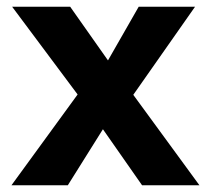

<svg xmlns="http://www.w3.org/2000/svg" viewBox="-20 -549 624 569"><path d="M401 0 285 -166 181 0H14L210 -269L16 -529H188L300 -370L391 -529H558L375 -268L571 0Z"/></svg>

Font: Our Lexend SemiBold
Style: Regular
Weight: 600
Designer: Bonnie Shaver-Troup, Thomas Jockin
Foundry: Lexend
Version: Version 1.007